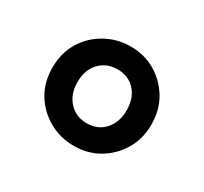

<svg xmlns="http://www.w3.org/2000/svg" viewBox="-80 -885 563 531"><g transform="rotate(30 202.0 -619.5)"><path d="M203 -461Q160 -461 123.5 -481.5Q87 -502 65.5 -537.5Q44 -573 44 -619Q44 -666 65.5 -701.5Q87 -737 123.5 -757.5Q160 -778 203 -778Q247 -778 282 -757.5Q317 -737 338.5 -701.5Q360 -666 360 -619Q360 -573 338.5 -537.5Q317 -502 282 -481.5Q247 -461 203 -461ZM203 -533Q238 -533 259.5 -557Q281 -581 281 -619Q281 -658 259.5 -681.5Q238 -705 203 -705Q168 -705 146 -681.5Q124 -658 124 -619Q124 -581 146 -557Q168 -533 203 -533Z"/></g></svg>

Font: Noto Sans SC
Style: Bold
Weight: 700
Designer: Ryoko NISHIZUKA  (kana, bopomofo & ideographs); Paul D. Hunt (Latin, Greek & Cyrillic); Sandoll Communications , Soo-you
Foundry: Adobe
Version: Version 2.004-H2;hotconv 1.0.118;makeotfexe 2.5.65603